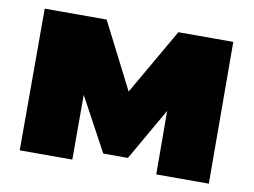

<svg xmlns="http://www.w3.org/2000/svg" viewBox="-64 -639 964 730"><g transform="rotate(10 417.5 -273.5)"><path d="M53 0V-547H292L422 -292L569 -547H781L783 0H580L579 -245L463 -43H368L256 -250V0Z"/></g></svg>

Font: Montserrat Black
Style: Regular
Weight: 900
Designer: Julieta Ulanovsky
Foundry: Julieta Ulanovsky
Version: Version 9.000; ttfautohint (v1.8.4.7-5d5b)